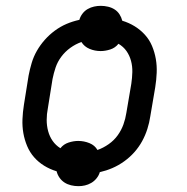

<svg xmlns="http://www.w3.org/2000/svg" viewBox="-20 -589 640 658"><path d="M249 49Q236 49 223.5 46Q211 43 201 36.5Q191 30 184 20Q177 10 174 -2Q151 -9 131.5 -21Q112 -33 97 -50Q82 -67 73 -88.5Q64 -110 60 -133Q56 -156 57 -180.5Q58 -205 62 -230L78 -330Q82 -351 88.5 -373Q95 -395 106.5 -415Q118 -435 133.5 -452.5Q149 -470 168 -484Q187 -498 208 -507Q229 -516 252 -521Q255 -532 262.5 -542Q270 -552 280.5 -558Q291 -564 302.5 -566.5Q314 -569 325 -569Q338 -569 350.5 -566Q363 -563 373 -556.5Q383 -550 389.5 -540Q396 -530 399 -518Q422 -511 441.5 -499Q461 -487 476.5 -470Q492 -453 501 -431.5Q510 -410 514 -387Q518 -364 517 -339.5Q516 -315 512 -290L495 -190Q492 -169 485 -147Q478 -125 467 -105Q456 -85 440.5 -67.5Q425 -50 405.5 -36Q386 -22 365 -13Q344 -4 322 1Q319 12 311 22Q303 32 292.5 38Q282 44 271 46.5Q260 49 249 49ZM314 -75Q334 -82 352.5 -95Q371 -108 383.5 -125.5Q396 -143 403 -162.5Q410 -182 413 -202L430 -302Q433 -322 433.5 -342Q434 -362 429 -380.5Q424 -399 413.5 -414Q403 -429 386 -439Q375 -425 358 -419.5Q341 -414 325 -414Q305 -414 287 -421.5Q269 -429 259 -445Q239 -438 221 -425Q203 -412 190 -394.5Q177 -377 170.5 -357.5Q164 -338 160 -318L144 -218Q140 -198 140 -178Q140 -158 145 -139.5Q150 -121 160.5 -106Q171 -91 187 -81Q198 -95 215 -100.5Q232 -106 248 -106Q268 -106 286.5 -98.5Q305 -91 314 -75Z"/></svg>

Font: Iosevka Aile
Style: Italic
Weight: 400
Italic angle: -9°
Designer: Belleve Invis
Foundry: Belleve Invis
Version: Version 28.0.1; ttfautohint (v1.8.4)